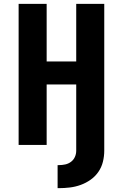

<svg xmlns="http://www.w3.org/2000/svg" viewBox="-20 -755 640 1000"><path d="M280 225V105H286Q303 105 319.5 101.5Q336 98 349.5 88Q363 78 370 62.5Q377 47 377 30V-315H223V0H77V-735H223V-435H377V-735H523V30Q523 59 516 87.5Q509 116 492.5 140Q476 164 452 181Q428 198 400.5 208Q373 218 344 221.5Q315 225 286 225Z"/></svg>

Font: Iosevka SS04 Heavy Extended
Style: Regular
Weight: 900
Width: 7
Monospace: yes
Designer: Belleve Invis
Foundry: Belleve Invis
Version: Version 19.0.0; ttfautohint (v1.8.4)